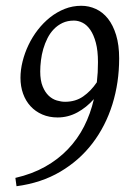

<svg xmlns="http://www.w3.org/2000/svg" viewBox="-20 -623 442 664"><path d="M205.1 -271Q241.2 -271 267.8 -289.6Q294.4 -308.1 314.9 -338.4Q316.9 -355.5 317.9 -372.8Q318.8 -390.1 318.8 -408.2Q318.8 -447.8 311.5 -475.1Q304.2 -502.4 292.5 -519.5Q280.8 -536.6 265.9 -544.2Q251 -551.8 235.8 -551.8Q213.4 -551.8 196.3 -543.7Q179.2 -535.6 166.3 -522.2Q153.3 -508.8 144.3 -491Q135.3 -473.1 129.6 -453.6Q124 -434.1 121.6 -414.1Q119.1 -394 119.1 -376Q119.1 -344.2 127.7 -323.7Q136.2 -303.2 148.9 -291.5Q161.6 -279.8 176.8 -275.4Q191.9 -271 205.1 -271ZM392.1 -420.9Q392.1 -337.4 368.7 -262.2Q345.2 -187 300 -127.7Q254.9 -68.4 188.7 -29.3Q122.6 9.8 37.1 21L33.2 -7.8Q90.8 -21 136 -46.4Q181.2 -71.8 214.8 -106.9Q248.5 -142.1 270.8 -185.8Q293 -229.5 304.7 -280.3Q279.3 -251.5 247.3 -234.1Q215.3 -216.8 179.2 -216.8Q149.9 -216.8 126.2 -227.1Q102.5 -237.3 85.7 -255.6Q68.8 -273.9 59.8 -299.1Q50.8 -324.2 50.8 -354Q50.8 -381.3 58.1 -410.6Q65.4 -439.9 78.6 -467.5Q91.8 -495.1 110.8 -519.8Q129.9 -544.4 153.3 -563Q176.8 -581.5 203.9 -592.3Q231 -603 261.2 -603Q287.6 -603 311.5 -592Q335.4 -581.1 353.3 -558.6Q371.1 -536.1 381.6 -501.7Q392.1 -467.3 392.1 -420.9Z"/></svg>

Font: Gentium Plus CyrE
Style: Italic
Weight: 400
Italic angle: -8°
Designer: J. Victor Gaultney, Annie Olsen, Iska Routamaa, Becca Hirsbrunner
Foundry: SIL International
Version: Version 5.000